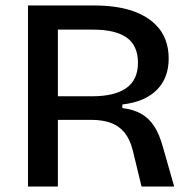

<svg xmlns="http://www.w3.org/2000/svg" viewBox="-20 -680 700 700"><path d="M82 0V-660H324Q376 -660 418 -652Q460 -644 493 -628Q526 -612 549 -588.5Q572 -565 583.5 -534.5Q595 -504 595 -467Q595 -432 584.5 -403.5Q574 -375 552.5 -353Q531 -331 499.5 -317.5Q468 -304 426 -299V-286Q467 -281 495 -265Q523 -249 542 -220Q561 -191 574 -144L615 0H496L464 -132Q454 -172 434 -196.5Q414 -221 384 -232Q354 -243 313 -243H191V0ZM191 -329H316Q398 -329 440.5 -359Q483 -389 483 -451Q483 -513 442.5 -542.5Q402 -572 318 -572H191Z"/></svg>

Font: Bricolage Grotesque 96pt ExtraBold Medium
Style: Regular
Weight: 500
Version: Version 1.001;gftools[0.9.33.dev8+g029e19f]